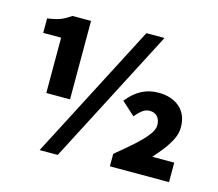

<svg xmlns="http://www.w3.org/2000/svg" viewBox="-97 -786 1048 922"><g transform="rotate(15 426.5 -325.5)"><path d="M132 -261V-536H43V-608Q86 -614 109 -623.5Q132 -633 158 -651H250V-261ZM172 12 522 -663H612L262 12ZM518 0V-62Q566 -101 604 -135Q642 -169 664.5 -197.5Q687 -226 687 -249Q687 -276 673 -291.5Q659 -307 634 -307Q615 -307 598.5 -294.5Q582 -282 565 -261L499 -321Q531 -362 569 -382Q607 -402 652 -402Q719 -402 759 -367Q799 -332 799 -269Q799 -239 785 -210Q771 -181 749.5 -153Q728 -125 703 -97H812V0Z"/></g></svg>

Font: Source Sans 3 ExtraLight ExtraBold
Style: Regular
Weight: 800
Version: Version 3.052;hotconv 1.1.0;makeotfexe 2.6.0